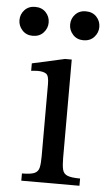

<svg xmlns="http://www.w3.org/2000/svg" viewBox="-79 -706 415 740"><g transform="rotate(5 128.0 -336.0)"><path d="M257 0H32V-28Q66 -28 80.5 -34.5Q95 -41 98.5 -57Q102 -73 102 -101V-380Q102 -412 91 -419.5Q80 -427 58 -427Q48 -427 40.5 -426Q33 -425 33 -425V-454L159 -482H185V-101Q185 -72 189 -56Q193 -40 208.5 -34Q224 -28 257 -28ZM27 -560Q2 -560 -13.5 -577Q-29 -594 -29 -616Q-29 -639 -13.5 -655.5Q2 -672 27 -672Q53 -672 68.5 -655.5Q84 -639 84 -616Q84 -594 68.5 -577Q53 -560 27 -560ZM223 -560Q198 -560 182.5 -577Q167 -594 167 -616Q167 -639 182.5 -655.5Q198 -672 223 -672Q249 -672 264.5 -655.5Q280 -639 280 -616Q280 -594 264.5 -577Q249 -560 223 -560Z"/></g></svg>

Font: STIX Two Text
Style: Regular
Weight: 400
Designer: Ross Mills, John Hudson & Paul Hanslow, Tiro Typeworks Ltd; with prior portions MicroPress Inc., and Coen Hoffman.
Foundry: Tiro Typeworks Ltd
Version: Version 2.13 b171